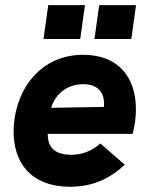

<svg xmlns="http://www.w3.org/2000/svg" viewBox="-20 -717 584 748"><path d="M254 10.5C335.5 10.5 405 -17.5 466 -75.5L371 -158C337.5 -128 298.5 -114 257.5 -114C201 -114 173 -137 167.5 -175.5C166.5 -182 166 -188 166 -195.5H497C505 -228.5 509.5 -257 509.5 -291.5C509.5 -415 442 -503.5 304 -503.5C126.5 -503.5 33 -352 33 -204.5C33 -89 95 10.5 254 10.5ZM149.5 -565H292.5L311 -697H168ZM179.5 -297C191 -338.5 230.5 -389 305 -389C363.5 -389 385.5 -354 385.5 -313.5C385.5 -309 385.5 -304.5 385 -300.5ZM348 -565H491.5L510 -697H366.5Z"/></svg>

Font: HK Grotesk ExtraBold
Style: Italic
Weight: 800
Italic angle: -16°
Designer: Alfredo Marco Pradil
Foundry: Hanken Design Co.
Version: Version 3.001;FEAKit 1.0